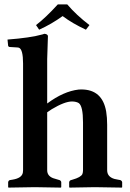

<svg xmlns="http://www.w3.org/2000/svg" viewBox="-20 -852 590 874"><path d="M286.1 -832Q327.6 -783.2 387.2 -737.8L371.1 -716.8Q309.1 -745.6 265.1 -778.8Q214.4 -742.2 158.2 -716.8L144 -737.8Q187.5 -771 243.2 -832ZM467.8 -77.1Q467.8 -47.4 500.5 -37.6Q508.3 -35.6 517.1 -34.2L527.8 -32.2Q534.7 -29.3 536.1 -22.9V0L534.2 2Q533.2 2 411.1 0L296.9 2L294.9 0V-22.9Q296.4 -30.3 303.2 -32.2L310.1 -34.2Q348.1 -44.9 355 -59.6Q357.9 -67.4 357.9 -77.1V-294.9Q357.9 -369.1 338.4 -382.8Q327.6 -389.6 308.1 -390.1Q274.4 -390.1 215.8 -355Q204.6 -348.1 194.8 -340.8V-77.1Q194.8 -51.3 221.7 -41Q230 -38.1 244.1 -34.2L251 -32.2Q257.8 -29.3 258.8 -22.9V0L256.8 2Q255.9 2 138.2 0L19 2L17.1 0V-22.9Q18.6 -30.3 24.9 -32.2L37.1 -34.2Q79.1 -41 84 -65.9Q85 -71.8 85 -77.1V-563Q85 -627.9 65.9 -634.8Q61 -636.2 55.2 -636.2L22.9 -638.2Q18.1 -639.6 17.1 -643.1L14.2 -671.9Q117.2 -679.7 173.3 -695.3Q178.7 -696.8 182.1 -698.2Q196.8 -696.8 198.2 -688Q198.2 -686 194.8 -583V-380.9Q269.5 -436.5 337.9 -444.3Q344.7 -444.8 350.1 -444.8Q446.3 -444.8 463.4 -343.8Q467.8 -316.9 467.8 -284.2Z"/></svg>

Font: Linux Libertine O
Style: Semibold
Weight: 700
Designer: Philipp H. Poll
Foundry: Philipp H. Poll
Version: Version 5.0.0